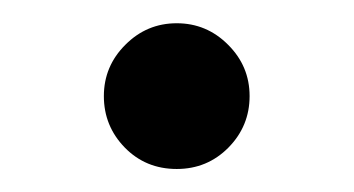

<svg xmlns="http://www.w3.org/2000/svg" viewBox="-20 -713 306 166"><path d="M69.8 -629.9Q69.8 -655.8 88.4 -674.3Q106.9 -692.9 132.8 -692.9Q158.7 -692.9 177.2 -674.3Q195.8 -655.8 195.8 -629.9Q195.8 -604 177.5 -585.4Q159.2 -566.9 132.8 -566.9Q106 -566.9 87.9 -585.4Q69.8 -604 69.8 -629.9Z"/></svg>

Font: Sarala
Style: Bold
Weight: 700
Designer: Andres Torresi
Foundry: Huerta Tipografica
Version: Version 1.004;PS 001.003;hotconv 1.0.70;makeotf.lib2.5.58329